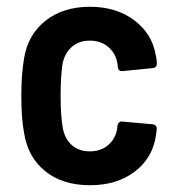

<svg xmlns="http://www.w3.org/2000/svg" viewBox="-20 -539 517 567"><path d="M51 -147Q43 -188 43 -257Q43 -320 51 -366Q62 -436 114 -477.5Q166 -519 246 -519Q323 -519 376 -479.5Q429 -440 440 -376Q441 -372 442 -366Q443 -360 443 -351V-349Q443 -340 432 -338L341 -329H339Q330 -329 328 -340Q328 -347 326 -355Q321 -382 299.5 -400.5Q278 -419 245 -419Q212 -419 190.5 -399Q169 -379 164 -346Q159 -308 159 -256Q159 -199 165 -164Q170 -131 191 -111.5Q212 -92 245 -92Q279 -92 300.5 -111.5Q322 -131 326 -159L327 -169Q328 -174 332 -177.5Q336 -181 341 -180L431 -172Q443 -170 443 -159L441 -142Q432 -74 379 -33Q326 8 246 8Q165 8 113.5 -33.5Q62 -75 51 -147Z"/></svg>

Font: Barlow Semi Condensed SemiBold
Style: Regular
Weight: 600
Width: 4
Designer: Jeremy Tribby
Foundry: Tribby Type
Version: Version 1.408